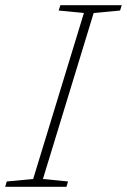

<svg xmlns="http://www.w3.org/2000/svg" viewBox="-47 -718 488 738"><path d="M275.5 -668 178.5 -677.5 185 -698H421L414.5 -677.5L313 -668L118 -30L214.5 -20.5L208.5 0H-27L-21 -20.5L80.5 -30Z"/></svg>

Font: Newsreader 9pt ExtraLight
Style: Italic
Weight: 250
Italic angle: -17°
Designer: Hugues Gentile
Foundry: Production Type
Version: Version 1.003